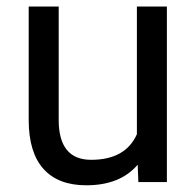

<svg xmlns="http://www.w3.org/2000/svg" viewBox="-20 -548 591 578"><path d="M394.5 -52.2Q341.8 9.8 239.7 9.8Q155.3 9.8 111.1 -39.3Q66.9 -88.4 66.4 -184.6V-528.3H156.7V-187Q156.7 -66.9 254.4 -66.9Q357.9 -66.9 392.1 -144V-528.3H482.4V0H396.5Z"/></svg>

Font: Vazir UI
Style: Regular-UI
Weight: 400
Designer: Saber Rastikerdar
Foundry: Saber Rastikerdar
Version: Version 30.1.0